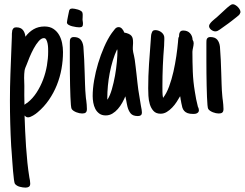

<svg xmlns="http://www.w3.org/2000/svg" viewBox="-20 -520 1120 878"><path d="M91.3 -127Q91.3 -103.5 91.1 -84Q90.8 -64.5 91.8 -41L100.6 -47.4L106 -50.8Q129.9 -69.8 147.7 -97.4Q165.5 -125 177.2 -156.2Q189 -187.5 194.6 -220.5Q200.2 -253.4 200.2 -283.2Q200.2 -289.1 200 -299.6Q199.7 -310.1 197.8 -320.3Q195.8 -330.6 191.9 -338.1Q188 -345.7 180.7 -345.7Q168.9 -345.7 156.7 -331.5Q144.5 -317.4 134 -297.9Q123.5 -278.3 115.2 -258.5Q106.9 -238.8 103 -227.5Q103 -227.1 102.8 -227.1Q102.5 -227.1 102.5 -226.6V-226.1Q99.6 -219.2 96.4 -211.4Q93.3 -203.6 92.3 -196.8Q91.3 -189.9 90.8 -181.4Q90.3 -172.9 90.3 -163.6Q90.3 -158.7 90.6 -154.1Q90.8 -149.4 90.8 -145.5Q90.8 -140.1 91.1 -135.5Q91.3 -130.9 91.3 -127ZM118.2 319.3Q118.2 330.1 112.3 334Q106.4 337.9 96.7 337.9Q85 337.9 70.8 334.2Q56.6 330.6 48.3 320.8Q45.9 317.4 43.7 300.8Q41.5 284.2 39.6 262Q37.6 239.7 36.1 216.1Q34.7 192.4 33.2 174.3L31.2 148.4Q25.4 43.9 25.4 -60.5Q25.4 -121.6 27.6 -180.4Q29.8 -239.3 32.2 -299.8L34.2 -351.1Q34.2 -358.9 34.4 -366.5Q34.7 -374 36.1 -381.3Q38.6 -387.7 42.2 -391.4Q45.9 -395 54.2 -395Q75.2 -395 85 -382.6Q94.7 -370.1 96.2 -352.1Q111.8 -373.5 133.5 -386.2Q155.3 -398.9 183.6 -398.9Q207.5 -398.9 223.9 -388.2Q240.2 -377.4 250 -360.6Q259.8 -343.8 263.9 -323Q268.1 -302.2 268.1 -282.2Q268.1 -243.7 261.2 -205.3Q254.4 -167 240 -131.1Q225.6 -95.2 203.6 -63.2Q181.6 -31.2 151.9 -6.3Q147.9 -2.9 142.6 1Q137.2 4.9 131.3 8.3Q125.5 11.7 119.4 14.2Q113.3 16.6 108.4 16.6Q103 16.6 99.1 14.2Q95.2 11.7 92.3 8.3Q93.3 42 95 78.1Q96.7 114.3 99.1 150.6Q101.6 187 105.2 222.7Q108.9 258.3 114.3 291.5Q115.7 297.9 116.9 304.9Q118.2 312 118.2 319.3Z M359.4 -410.6Q359.4 -402.3 355.7 -398.7Q352.1 -395 342.3 -395Q337.9 -395 328.6 -396.2Q319.3 -397.5 309.8 -399.9Q300.3 -402.3 293.2 -406.7Q286.1 -411.1 286.1 -417.5Q286.1 -419.4 287.6 -428.5Q289.1 -437.5 291.3 -447.8Q293.5 -458 295.2 -466.3Q296.9 -474.6 297.9 -475.6V-475.1Q300.3 -479 303.7 -480Q307.1 -481 310.5 -481Q314.9 -481 322 -479.7Q329.1 -478.5 336.2 -476.3Q343.3 -474.1 349.1 -470.7Q355 -467.3 356.4 -463.4Q357.9 -459.5 358.2 -452.9Q358.4 -446.3 357.9 -440.9Q357.9 -439 357.7 -436.3Q357.4 -433.6 357.4 -432.1Q357.4 -429.7 357.7 -427.2Q357.9 -424.8 358.4 -422.4Q358.9 -419.9 359.1 -417Q359.4 -414.1 359.4 -410.6ZM377.4 -21.5Q377.4 -10.3 372.3 -5.6Q367.2 -1 356 -1Q350.1 -1 343 -2.4Q335.9 -3.9 329.1 -6.6Q322.3 -9.3 316.4 -13.2Q310.5 -17.1 307.6 -22Q305.7 -24.9 304.2 -40Q302.7 -55.2 302 -77.6Q301.3 -100.1 300.5 -127.9Q299.8 -155.8 299.6 -184.1Q299.3 -212.4 299.3 -239.3Q299.3 -266.1 299.3 -286.1V-323.7Q299.3 -328.6 299.6 -333.5Q299.8 -338.4 301.5 -342Q303.2 -345.7 306.9 -348.1Q310.5 -350.6 317.4 -350.6Q338.9 -350.6 348.9 -338.6Q358.9 -326.7 361.3 -306.6Q363.8 -276.9 365 -247.3Q366.2 -217.8 367.2 -187.5Q368.2 -160.2 368.9 -133.5Q369.6 -106.9 372.1 -80.6Q372.6 -75.2 373 -70.3Q373.5 -65.4 374.5 -60.5Q375.5 -50.8 376.5 -41.3Q377.4 -31.7 377.4 -21.5Z M628.9 -6.3Q628.9 3.4 624 7.1Q619.1 10.7 610.4 10.7Q587.4 10.7 577.4 -1.5Q567.4 -13.7 562.5 -33.7Q561 -40.5 559.6 -47.6Q558.1 -54.7 557.1 -61.5Q556.2 -67.9 555.2 -70.3Q554.2 -72.8 553.2 -79.6Q547.4 -65.4 538.8 -50Q530.3 -34.7 519 -21.7Q507.8 -8.8 493.9 -0.5Q480 7.8 463.4 7.8Q445.8 7.8 434.1 -0.7Q422.4 -9.3 415.8 -22.2Q409.2 -35.2 406.5 -50.8Q403.8 -66.4 403.8 -80.6Q403.8 -113.8 410.4 -152.6Q417 -191.4 428.7 -230.2Q440.4 -269 456.1 -304.9Q471.7 -340.8 490.2 -367.7V-367.2L493.2 -371.6Q498.5 -378.9 505.6 -387.5Q512.7 -396 522.5 -396Q531.7 -396 538.6 -387.9Q545.4 -379.9 548.3 -371.1Q561 -368.7 568.8 -365Q576.7 -361.3 581.1 -356Q585.4 -350.6 586.9 -343.5Q588.4 -336.4 588.4 -328.1Q588.4 -324.7 588.4 -320.8Q588.4 -316.9 587.9 -313Q587.4 -309.1 587.4 -303.7Q587.4 -298.3 587.4 -293.9Q587.4 -289.1 589.1 -281.2Q590.8 -273.4 592.8 -265.1L596.2 -247.1Q598.6 -232.9 600.3 -214.8Q602.1 -196.8 604.5 -178.7Q606.4 -160.2 608.4 -142.8Q610.4 -125.5 612.3 -110.8L624 -38.6L625.5 -30.3Q626.5 -23.9 627.7 -18.6Q628.9 -13.2 628.9 -6.3ZM517.1 -287.1Q517.1 -288.1 516.6 -290.3Q516.1 -292.5 515.6 -294.9Q504.4 -271 495.8 -242.9Q487.3 -214.8 481.7 -185.8Q476.1 -156.7 473.4 -127.7Q470.7 -98.6 470.7 -72.8Q470.7 -70.3 470.7 -68.4Q470.7 -66.4 471.2 -64.5V-64Q482.9 -82 491.5 -111.6Q500 -141.1 505.9 -173.6Q511.7 -206.1 514.4 -236.6Q517.1 -267.1 517.1 -287.1Z M865.7 -322.3Q865.7 -317.4 864.7 -312Q863.8 -306.6 862.8 -302.2Q861.8 -296.9 860.8 -292.2Q859.9 -287.6 859.9 -283.2Q859.9 -237.8 861.6 -192.1Q863.3 -146.5 871.1 -100.6Q873.5 -83 877 -66.4Q880.4 -49.8 884.8 -32.7L885.7 -29.8V-30.8Q887.2 -27.3 888.4 -23.7Q889.6 -20 889.6 -16.1Q889.6 -10.7 887 -7.3Q884.3 -3.9 880.4 -2Q876.5 0 871.8 0.5Q867.2 1 863.3 1Q847.2 1 837.6 -2.7Q828.1 -6.3 822.3 -12.9Q816.4 -19.5 813.7 -28.8Q811 -38.1 809.1 -49.3L807.6 -58.1Q805.7 -64.9 805.2 -72.8Q804.7 -76.7 804.4 -76.4Q804.2 -76.2 803.7 -80.1Q796.9 -67.9 787.8 -54Q778.8 -40 767.3 -28.1Q755.9 -16.1 742.7 -8.1Q729.5 0 714.4 0Q693.4 0 681.9 -12.7Q670.4 -25.4 665 -43.7Q659.7 -62 658.7 -81.8Q657.7 -101.6 657.7 -116.2Q657.7 -171.9 661.4 -226.6Q665 -281.2 669.4 -336.4Q669.4 -337.9 669.7 -340.3Q669.9 -342.8 669.9 -344.2Q670.4 -351.1 670.9 -356.9Q671.4 -362.8 673.3 -368.2V-367.7Q675.3 -375.5 679 -378.9Q682.6 -382.3 690.4 -382.3Q697.8 -382.3 705.1 -379.6Q712.4 -377 718.3 -372.3Q724.1 -367.7 727.8 -361.3Q731.4 -355 731.4 -347.2Q731.4 -343.3 731.4 -337.9Q731.4 -332.5 731 -328.6Q731 -325.2 730.7 -320.1Q730.5 -314.9 730.5 -311.5Q726.6 -264.6 724.6 -218.5Q722.7 -172.4 722.7 -125Q722.7 -111.8 722.9 -98.6Q723.1 -85.4 725.6 -72.3Q741.7 -92.8 753.4 -124.8Q765.1 -156.7 773.2 -192.6Q781.2 -228.5 786.4 -263.9Q791.5 -299.3 793.9 -326.7Q793.9 -328.1 794.2 -330.1Q794.4 -332 794.4 -333.5Q794.9 -338.9 795.4 -343.8Q795.9 -348.6 798.8 -353Q798.8 -357.4 799.3 -362.3Q799.8 -367.2 801.8 -371.3Q803.7 -375.5 807.4 -377.9Q811 -380.4 817.9 -380.4Q837.4 -380.4 848.6 -368.4Q859.9 -356.4 860.8 -337.9Q863.3 -334 864.5 -330.3Q865.7 -326.7 865.7 -322.3Z M1002 -21.5Q1002 -10.3 996.8 -5.6Q991.7 -1 980.5 -1Q974.6 -1 967.5 -2.4Q960.4 -3.9 953.6 -6.6Q946.8 -9.3 940.9 -13.2Q935.1 -17.1 932.1 -22Q930.2 -24.9 928.7 -40Q927.2 -55.2 926.5 -77.6Q925.8 -100.1 925 -127.9Q924.3 -155.8 924.1 -184.1Q923.8 -212.4 923.8 -239.3Q923.8 -266.1 923.8 -286.1V-323.7Q923.8 -328.6 924.1 -333.5Q924.3 -338.4 926 -342Q927.7 -345.7 931.4 -348.1Q935.1 -350.6 941.9 -350.6Q963.4 -350.6 973.4 -338.6Q983.4 -326.7 985.8 -306.6Q988.3 -276.9 989.5 -247.3Q990.7 -217.8 991.7 -187.5Q992.7 -160.2 993.4 -133.5Q994.1 -106.9 996.6 -80.6Q997.1 -75.2 997.6 -70.3Q998 -65.4 999 -60.5Q1000 -50.8 1001 -41.3Q1002 -31.7 1002 -21.5ZM936 -400.9Q936 -405.8 940.2 -411.6Q944.3 -417.5 950 -422.9Q955.6 -428.2 961.4 -432.9Q967.3 -437.5 971.2 -440.9L1019 -484.9Q1024.9 -489.3 1031.5 -494.9Q1038.1 -500.5 1045.4 -500.5Q1050.3 -500.5 1056.4 -496.8Q1062.5 -493.2 1067.6 -488Q1072.8 -482.9 1076.2 -476.6Q1079.6 -470.2 1079.6 -465.3Q1079.6 -464.4 1079.6 -463.4Q1079.6 -462.4 1078.6 -461.4Q1077.1 -455.6 1072.8 -451.2Q1068.4 -446.8 1063 -442.9Q1047.9 -430.7 1039.8 -424.6Q1031.7 -418.5 1024.9 -413.3Q1018.1 -408.2 1009.5 -402.3Q1001 -396.5 985.8 -385.3Q980.5 -381.3 975.3 -378.9Q970.2 -376.5 964.4 -376.5Q960 -376.5 955.1 -378.4Q950.2 -380.4 945.8 -383.8Q941.4 -387.2 938.7 -391.6Q936 -396 936 -400.9Z"/></svg>

Font: Just Another Hand
Style: Regular
Weight: 400
Designer: Astigmatic (AOETI)
Foundry: Astigmatic (AOETI)
Version: Version 1.001